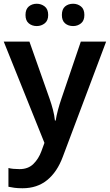

<svg xmlns="http://www.w3.org/2000/svg" viewBox="-20 -764 586 1024"><path d="M0 -542H137L245 -236Q255 -207 262.5 -178.5Q270 -150 273 -121H277Q281 -147 289 -177Q297 -207 307 -236L411 -542H546L315 72Q285 153 231.5 196.5Q178 240 100 240Q75 240 56.5 237.5Q38 235 25 232V132Q36 135 51.5 136.5Q67 138 84 138Q130 138 158 110.5Q186 83 201 42L217 -2ZM116 -684Q116 -715 133.5 -729.5Q151 -744 176 -744Q200 -744 218.5 -729.5Q237 -715 237 -684Q237 -654 218.5 -639.5Q200 -625 176 -625Q151 -625 133.5 -639.5Q116 -654 116 -684ZM310 -684Q310 -715 327 -729.5Q344 -744 370 -744Q394 -744 412 -729.5Q430 -715 430 -684Q430 -654 412 -639.5Q394 -625 370 -625Q344 -625 327 -639.5Q310 -654 310 -684Z"/></svg>

Font: Noto Sans Medefaidrin SemiBold
Style: Regular
Weight: 600
Designer: Dalton Maag Ltd
Foundry: Dalton Maag Ltd
Version: Version 1.002; ttfautohint (v1.8.4.7-5d5b)